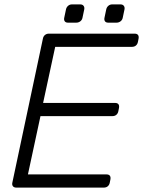

<svg xmlns="http://www.w3.org/2000/svg" viewBox="-20 -853 651 873"><path d="M54 0Q44 0 39 -6Q34 -12 36 -22L175 -677Q177 -688 184.5 -694Q192 -700 202 -700H592Q603 -700 607.5 -694Q612 -688 610 -677L607 -662Q605 -652 598 -646Q591 -640 580 -640H231L176 -385H503Q514 -385 518.5 -379Q523 -373 521 -362L518 -347Q516 -337 509 -331Q502 -325 491 -325H164L107 -60H464Q475 -60 479.5 -54Q484 -48 482 -37L479 -22Q477 -12 470 -6Q463 0 452 0ZM472 -750Q462 -750 457.5 -756Q453 -762 455 -772L463 -810Q465 -820 472.5 -826.5Q480 -833 490 -833H528Q538 -833 543 -826.5Q548 -820 546 -810L538 -772Q536 -762 528 -756Q520 -750 510 -750ZM289 -750Q279 -750 274.5 -756Q270 -762 272 -772L280 -810Q282 -820 289.5 -826.5Q297 -833 307 -833H345Q355 -833 360 -826.5Q365 -820 363 -810L355 -772Q353 -762 345 -756Q337 -750 327 -750Z"/></svg>

Font: Rubik Light Light
Style: Italic
Weight: 300
Italic angle: -12°
Version: Version 2.104